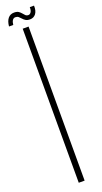

<svg xmlns="http://www.w3.org/2000/svg" viewBox="-173 -913 496 937"><g transform="rotate(-20 75.0 -444.0)"><path d="M58.5 0V-800H89V0ZM127 -887H149Q150 -860 138.8 -845.2Q127.5 -830.5 108.5 -830.5Q94 -830.5 85.8 -835.8Q77.5 -841 71.8 -847.8Q66 -854.5 59.8 -859.8Q53.5 -865 43.5 -865Q34.5 -865 28.8 -856.8Q23 -848.5 21.5 -833H-0.5Q2 -860 13.8 -874.2Q25.5 -888.5 45.5 -888.5Q60.5 -888.5 68.5 -883Q76.5 -877.5 82 -870.8Q87.5 -864 93 -858.5Q98.5 -853 108 -853Q116 -853 121.8 -861.8Q127.5 -870.5 127 -887Z"/></g></svg>

Font: Big Shoulders Display Thin ExtraLight
Style: Regular
Weight: 250
Version: Version 2.002